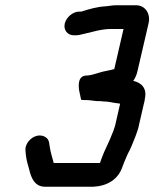

<svg xmlns="http://www.w3.org/2000/svg" viewBox="-20 -677 586 729"><path d="M260 -543H267C276 -543 286 -545 297 -548C329 -555 364 -567 402 -567H449L414 -415L399 -411C391 -409 384 -408 380 -407C357 -403 330 -390 305 -390C284 -388 276 -370 280 -336L288 -298C296 -297 303 -297 309 -297C326 -297 342 -292 359 -293C362 -293 365 -293 370 -292C395 -292 409 -286 433 -284C434 -284 434 -284 436 -283L418 -204C417 -199 415 -193 413 -188C412 -183 410 -179 408 -174C394 -136 377 -108 364 -71L360 -59C358 -58 355 -58 354 -58H184C179 -77 172 -98 169 -119L167 -132C166 -144 160 -153 150 -158C115 -176 71 -138 77 -102L78 -90C80 -71 86 -49 91 -33C98 -3 111 32 151 32H335C388 29 429 4 445 -44L451 -60C458 -76 464 -92 472 -106C481 -124 487 -142 495 -161L502 -181C505 -188 506 -196 508 -204L526 -282C528 -290 530 -297 530 -302C539 -342 517 -363 486 -370C493 -380 499 -393 502 -407L544 -588C553 -625 531 -657 497 -657H420C405 -657 395 -654 380 -653C347 -651 317 -642 289 -633H281C257 -633 232 -612 226 -588C220 -564 236 -543 260 -543Z"/></svg>

Font: Electronic
Style: BlkIt
Weight: 900
Version: Version 1.011